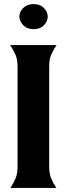

<svg xmlns="http://www.w3.org/2000/svg" viewBox="-20 -921 327 941"><path d="M221 -106Q221 -71 230 -48.5Q239 -26 256 0H31Q48 -26 57 -48.5Q66 -71 66 -106V-594Q66 -629 56.5 -651.5Q47 -674 30 -700H257Q240 -674 230.5 -651.5Q221 -629 221 -594ZM75 -840Q75 -863 94 -882Q113 -901 145 -901Q177 -901 195.5 -881.5Q214 -862 214 -840Q214 -817 195.5 -797.5Q177 -778 145 -778Q113 -778 94 -797.5Q75 -817 75 -840Z"/></svg>

Font: LT Museum
Style: Bold
Weight: 700
Designer: Daniel Lyons
Foundry: LyonsType
Version: Version 1.010